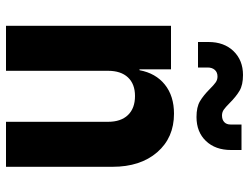

<svg xmlns="http://www.w3.org/2000/svg" viewBox="-115 -715 830 640"><g transform="rotate(90 300.0 -395.0)"><path d="M536 -355V0H386V-340Q386 -383 363.5 -406.5Q341 -430 300 -430Q260 -430 238 -406.5Q216 -383 216 -340V0H66V-550H211V-445H214Q224 -499 262 -529.5Q300 -560 359 -560Q439 -560 487.5 -504Q536 -448 536 -355ZM276 -680Q263 -693 254.5 -699Q246 -705 235 -705Q221 -705 213 -696Q205 -687 205 -672V-640H120V-675Q120 -727 150.5 -758.5Q181 -790 230 -790Q263 -790 282.5 -778.5Q302 -767 324 -745Q337 -732 345.5 -726Q354 -720 365 -720Q379 -720 387 -727.5Q395 -735 395 -748V-785H480V-750Q480 -698 450 -666.5Q420 -635 370 -635Q337 -635 317.5 -646.5Q298 -658 276 -680Z"/></g></svg>

Font: JetBrains Mono Extra Bold
Style: Regular
Weight: 800
Monospace: yes
Designer: Philipp Nurullin, Konstantin Bulenkov
Foundry: JetBrains
Version: 2.002